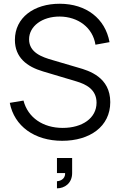

<svg xmlns="http://www.w3.org/2000/svg" viewBox="-20 -755 656 1050"><path d="M320 15C470.5 15 583 -62.5 583 -196.5C583 -333 466.5 -368.5 408 -385L267 -426.5C211 -442.5 139 -467 139 -540C139 -611.5 210.5 -665 307 -664.5C407.5 -663.5 487.5 -604 502 -510.5L579 -524.5C555.5 -654 451.5 -734 307.5 -734.5C165.5 -735 61.5 -658.5 61.5 -537C61.5 -440.5 127 -390.5 215 -364.5L397.5 -310C447.5 -295 508 -267.5 508 -193.5C508 -108.5 429.5 -55.5 323 -55.5C215.5 -55.5 132.5 -111.5 108.5 -205L33.5 -192.5C58 -64.5 169.5 15 320 15ZM291.5 275C333 275 374.5 247.5 374.5 191.5V109H291.5V191.5H336C338 227.5 303.5 236 291.5 236Z"/></svg>

Font: Manrope
Style: Regular
Weight: 400
Designer: Mikhail Sharanda
Foundry: Mikhail Sharanda
Version: Version 4.505